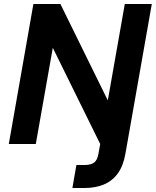

<svg xmlns="http://www.w3.org/2000/svg" viewBox="-20 -720 779 960"><path d="M24 0 147 -700H282L519 -218L604 -700H739L607 49Q596 111 568 148.5Q540 186 498 203Q456 220 403 220H342L362 105H403Q435 105 451 92.5Q467 80 472 50L481 0L244 -481L159 0Z"/></svg>

Font: DM Sans 24pt
Style: Bold Italic
Weight: 700
Italic angle: -10°
Designer: Colophon Foundry, Jonny Pinhorn
Foundry: Colophon Foundry
Version: Version 4.004;gftools[0.9.30]